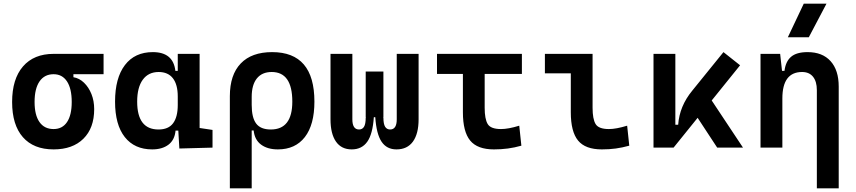

<svg xmlns="http://www.w3.org/2000/svg" viewBox="-20 -815 4728 1060"><path d="M275.9 9.8Q165.5 9.8 106.2 -57.9Q46.9 -125.5 46.9 -252Q46.9 -378.9 106.9 -448.2Q167 -517.6 275.9 -517.6H551.8V-405.3H385.3V-388.7Q418 -383.3 443.8 -358.4Q469.7 -333.5 484.9 -295.7Q500 -257.8 500 -212.4Q500 -107.9 440.4 -49.1Q380.9 9.8 275.9 9.8ZM275.9 -102.5Q324.2 -102.5 350.1 -141.1Q376 -179.7 376 -252Q376 -325.7 349.9 -365.5Q323.7 -405.3 275.9 -405.3Q225.6 -405.3 198.2 -365.5Q170.9 -325.7 170.9 -252Q170.9 -179.7 198 -141.1Q225.1 -102.5 275.9 -102.5Z M820.3 9.8Q722.7 9.8 668.9 -58.3Q615.2 -126.5 615.2 -253.9Q615.2 -384.3 669.7 -455.8Q724.1 -527.3 823.7 -527.3Q936.5 -527.3 948.2 -423.8H961.4V-517.6H1082V-108.4L1153.3 -97.7V0L970.2 4.9L964.4 -93.8H949.2Q944.3 -42 909.9 -16.1Q875.5 9.8 820.3 9.8ZM961.4 -235.4V-282.2Q961.4 -348.1 934.6 -382.8Q907.7 -417.5 856 -417.5Q799.3 -417.5 768.3 -375Q737.3 -332.5 737.3 -253.9Q737.3 -100.1 855 -100.1Q910.2 -100.1 935.8 -134.8Q961.4 -169.4 961.4 -235.4Z M1514.2 9.8Q1457 9.8 1421.4 -16.6Q1385.7 -43 1380.4 -94.7H1369.6V224.6H1249V-284.2Q1249 -401.9 1309.1 -464.6Q1369.1 -527.3 1482.4 -527.3Q1715.8 -527.3 1715.8 -253.9Q1715.8 -126.5 1663.1 -58.3Q1610.4 9.8 1514.2 9.8ZM1369.6 -235.8Q1369.6 -165.5 1394.3 -132.8Q1418.9 -100.1 1475.1 -100.1Q1593.8 -100.1 1593.8 -253.9Q1593.8 -417.5 1480 -417.5Q1426.8 -417.5 1398.2 -382.1Q1369.6 -346.7 1369.6 -279.8Z M2168.9 9.8Q2115.2 9.8 2086.7 -32.5Q2058.1 -74.7 2051.8 -168H2043.9Q2037.6 -74.7 2007.6 -32.5Q1977.5 9.8 1921.9 9.8Q1864.7 9.8 1834.7 -33.4Q1804.7 -76.7 1804.7 -156.2V-517.6H1925.3V-156.2Q1925.3 -100.1 1962.4 -100.1Q1980.5 -100.1 1989.7 -115.2Q1999 -130.4 1999 -166L2001 -168H1999V-419.9H2096.7V-168H2094.7L2096.7 -166Q2096.7 -130.4 2106.2 -115.2Q2115.7 -100.1 2133.8 -100.1Q2170.4 -100.1 2170.4 -156.2V-517.6H2291V-156.2Q2291 -76.7 2259.8 -33.4Q2228.5 9.8 2168.9 9.8Z M2707 9.8Q2615.7 9.8 2575.7 -39.1Q2535.6 -87.9 2535.6 -195.3V-406.7H2392.6V-517.6H2861.3V-406.7H2655.8V-219.7Q2655.8 -158.2 2672.4 -130.4Q2689 -102.5 2746.1 -102.5Q2766.1 -102.5 2791.5 -107.2Q2816.9 -111.8 2846.7 -121.1L2858.4 -10.7Q2820.8 0 2783.7 4.9Q2746.6 9.8 2707 9.8Z M3302.7 9.8Q3211.4 9.8 3171.4 -39.1Q3131.3 -87.9 3131.3 -195.3V-410.2H2988.3V-517.6H3251.5V-219.7Q3251.5 -158.2 3268.1 -130.4Q3284.7 -102.5 3341.8 -102.5Q3381.8 -102.5 3442.4 -121.1L3454.1 -10.7Q3415.5 0 3379.6 4.9Q3343.8 9.8 3302.7 9.8Z M3587.9 0V-517.6H3708.5V-126.5H3724.1Q3731.4 -229 3801.8 -314.5L3974.1 -527.3L4065.9 -454.6L3909.2 -260.3L4082 0H3939.5L3831.5 -164.6L3698.7 0Z M4489.7 224.6V-317.4Q4489.7 -365.2 4468.5 -391.4Q4447.3 -417.5 4408.2 -417.5Q4299.3 -417.5 4299.3 -271.5V0H4178.7V-517.6H4287.1L4297.4 -423.8H4311Q4317.4 -476.1 4347.7 -501.7Q4377.9 -527.3 4438.5 -527.3Q4520.5 -527.3 4565.4 -477.5Q4610.4 -427.7 4610.4 -336.9V224.6ZM4329.6 -609.4 4417.5 -794.9H4543L4445.3 -609.4Z"/></svg>

Font: Cascadia Mono NF SemiBold
Style: Regular
Weight: 600
Monospace: yes
Designer: Aaron Bell
Foundry: Saja Typeworks
Version: Version 2404.023; ttfautohint (v1.8.4)